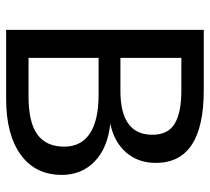

<svg xmlns="http://www.w3.org/2000/svg" viewBox="-50 -650 699 640"><g transform="rotate(90 300.0 -329.5)"><path d="M562.5 -185.5Q562.5 -97.7 495.6 -48.8Q428.7 0 309.6 0H79.1V-658.7H280.3Q522.5 -658.7 522.5 -499Q522.5 -439.5 487.3 -399.4Q452.1 -359.4 391.6 -347.2Q473.1 -338.4 517.8 -294.9Q562.5 -251.5 562.5 -185.5ZM428.7 -487.3Q428.7 -539.6 391.8 -561.8Q355 -584 281.2 -584H172.4V-380.9H282.2Q428.7 -380.9 428.7 -487.3ZM468.3 -193.8Q468.3 -249.5 424.8 -278.8Q381.3 -308.1 295.4 -308.1H172.4V-74.7H302.2Q387.7 -74.7 428 -104.2Q468.3 -133.8 468.3 -193.8Z"/></g></svg>

Font: Cousine
Style: Regular
Weight: 400
Monospace: yes
Designer: Steve Matteson
Foundry: Ascender Corporation
Version: Version 1.20